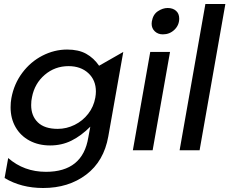

<svg xmlns="http://www.w3.org/2000/svg" viewBox="-20 -752 1148 961"><path d="M136 -226Q136 -248 140 -265Q153 -334 204 -377.5Q255 -421 323 -421Q384 -421 422 -386Q460 -351 460 -294Q460 -280 457 -263Q449 -218 421.5 -182.5Q394 -147 353.5 -127Q313 -107 269 -107Q203 -107 169.5 -139.5Q136 -172 136 -226ZM210 108Q100 108 21 39L3 139Q86 189 196 189Q323 189 411.5 122Q500 55 522 -69L597 -492L476 -423Q449 -462 411 -483Q373 -504 316 -504Q252 -504 192.5 -473.5Q133 -443 91.5 -387.5Q50 -332 37 -261Q33 -240 33 -215Q33 -159 58 -115.5Q83 -72 128 -48Q173 -24 231 -24Q289 -24 337.5 -48Q386 -72 432 -118L422 -64Q394 108 210 108Z M831 -492H732L645 0H744ZM740 -645Q739 -641 739 -633Q739 -610 755 -595Q771 -580 795 -580Q829 -580 853 -603Q877 -626 877 -659Q877 -684 861 -698Q845 -712 819 -712Q795 -712 770.5 -696Q746 -680 740 -645Z M1108 -732H1008L879 0H979Z"/></svg>

Font: Geom
Style: Italic
Weight: 400
Italic angle: -10°
Version: Version 1.102